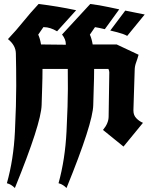

<svg xmlns="http://www.w3.org/2000/svg" viewBox="-20 -751 747 964"><path d="M706.5 -678.2Q662.6 -623.5 618.7 -570.8Q600.1 -581.1 568.6 -589.1Q537.1 -597.2 533.7 -597.7L608.9 -697.8Q668.9 -685.5 706.5 -678.2ZM506.3 -604.5Q473.6 -612.3 457 -614.7Q448.2 -601.6 431.2 -577.1Q440.4 -557.1 445.3 -527.8H566.9V-527.3L675.8 -476.1Q670.4 -456.1 663.3 -437Q656.2 -418 656.2 -397.9L649.9 -199.7Q649.9 -197.3 649.9 -195.3Q649.9 -172.4 664.6 -157.2Q679.2 -142.1 697.8 -134.3L600.1 -15.1L497.1 -98.6Q525.4 -132.3 525.4 -166L528.8 -387.7Q528.8 -395 524.4 -404.8H452.6Q452.6 -358.9 450.7 -311.8Q448.7 -264.6 448.2 -223.6Q446.3 -131.8 314 192.9Q295.9 174.8 273.9 168.9Q307.1 48.8 314 -91.3Q320.8 -231.4 320.8 -304.2Q320.8 -377 320.3 -404.8H193.4Q193.4 -358.9 191.7 -311.8Q189.9 -264.6 189 -223.6Q186.5 -130.9 54.7 192.9Q36.6 174.8 14.6 168.9Q48.3 48.8 54.9 -89.6Q61.5 -228 61.5 -319.8Q61.5 -411.6 59.6 -483.9Q58.6 -523.4 20 -554.7Q62 -599.1 96.9 -642.6Q131.8 -686 173.8 -731Q268.6 -719.7 362.3 -699.7L266.6 -593.8Q231.4 -614.7 200.7 -614.7Q199.2 -614.7 197.8 -614.7Q189 -601.6 171.9 -577.1Q181.2 -557.1 186 -527.8L310.5 -526.4Q310.5 -528.3 310.5 -529.8Q310.5 -553.7 291.5 -577.6Q391.1 -686 433.1 -731Q478 -725.6 525.6 -715.3Q573.2 -705.1 578.6 -704.1Z"/></svg>

Font: UnifrakturCook
Style: Bold
Weight: 700
Designer: j. 'mach' wust
Version: Version 2011-09-01